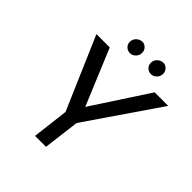

<svg xmlns="http://www.w3.org/2000/svg" viewBox="-237 -1048 1203 1203"><g transform="rotate(45 364.0 -446.5)"><path d="M728 -723 398 -241 368 0H271L300 -241L92 -723H210L365 -351L608 -723ZM330 -893Q349 -893 363.5 -878.5Q378 -864 378 -842Q378 -818 360 -801.5Q342 -785 321 -787Q302 -788 288 -802Q274 -816 274 -837Q274 -861 291.5 -877Q309 -893 330 -893ZM516 -893Q535 -893 549.5 -878Q564 -863 564 -842Q564 -818 546 -801.5Q528 -785 507 -787Q488 -788 474 -802Q460 -816 460 -837Q460 -861 477.5 -877Q495 -893 516 -893Z"/></g></svg>

Font: Josefin Sans
Style: Italic
Weight: 400
Italic angle: -7°
Designer: Santiago Orozco
Foundry: Typemade
Version: Version 2.000